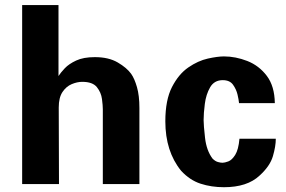

<svg xmlns="http://www.w3.org/2000/svg" viewBox="-20 -742 1151 774"><path d="M69.3 0V-721.7H215.8V-435.5Q224.6 -449.2 241.2 -466.8Q257.8 -484.4 287.1 -498Q316.4 -511.7 362.3 -511.7Q418 -511.7 454.6 -490.2Q491.2 -468.8 508.8 -444.3Q522.5 -424.8 532.2 -390.6Q542 -356.4 542 -306.6V0H394.5V-301.8Q394.5 -316.4 391.1 -342.8Q387.7 -369.1 370.6 -390.6Q353.5 -412.1 311.5 -412.1Q291 -412.1 269 -402.8Q247.1 -393.6 231.9 -371.1Q216.8 -348.6 216.8 -308.6L217.8 0Z M1087.9 -326.2H943.4V-328.1Q942.4 -339.8 937.5 -360.8Q932.6 -381.8 919.4 -400.4Q906.2 -418.9 877.9 -418.9Q843.8 -418.9 827.1 -390.1Q810.5 -361.3 805.7 -323.2Q800.8 -285.2 800.8 -257.8Q800.8 -237.3 806.6 -186Q812.5 -134.8 836.9 -102.5Q847.7 -91.8 858.4 -88.9Q869.1 -85.9 877 -85.9Q885.7 -85.9 900.4 -91.3Q915 -96.7 928.2 -117.7Q941.4 -138.7 945.3 -182.6H1091.8Q1091.8 -152.3 1080.1 -112.3Q1068.4 -72.3 1026.4 -34.2Q976.6 12.7 882.8 12.7Q832 12.7 788.6 -1.5Q745.1 -15.6 710 -53.7Q646.5 -131.8 646.5 -252.9Q646.5 -338.9 673.3 -391.1Q700.2 -443.4 739.3 -470.2Q778.3 -497.1 817.9 -505.9Q857.4 -514.6 882.8 -514.6Q929.7 -514.6 977.1 -496.1Q1024.4 -477.5 1055.7 -436Q1086.9 -394.5 1087.9 -326.2Z"/></svg>

Font: FreeUniversal
Style: Bold
Weight: 700
Version: Version 1.001 March 22, 2017